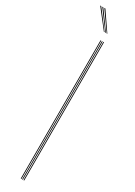

<svg xmlns="http://www.w3.org/2000/svg" viewBox="-282 -956 676 962"><g transform="rotate(30 55.5 -475.0)"><path d="M76 0V-800H80V0ZM60 0V-800H64V0ZM68 0V-800H72V0ZM53.2 -845 -28.8 -950H-22.8L57.2 -845ZM61.2 -845 -16.8 -950H-10.8L65.2 -845ZM69.2 -845 -4.8 -950H1.2L73.2 -845Z"/></g></svg>

Font: Big Shoulders Inline Display Thin
Style: Regular
Weight: 100
Designer: Patric King
Foundry: XO Type Co
Version: Version 1.000